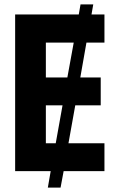

<svg xmlns="http://www.w3.org/2000/svg" viewBox="-20 -780 540 875"><path d="M49 0H211L198 75H256L270 0H456V-127H292L323 -300H439V-427H346L374 -586H456V-714H397L405 -760H347L339 -714H49ZM189 -427V-586H316L287 -427ZM189 -127V-300H265L234 -127Z"/></svg>

Font: Noto Sans Mono ExtraCondensed ExtraBold
Style: Regular
Weight: 800
Width: 2
Designer: Monotype Design Team
Foundry: Monotype Imaging Inc.
Version: Version 2.014